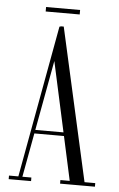

<svg xmlns="http://www.w3.org/2000/svg" viewBox="-55 -817 530 856"><g transform="rotate(5 210.0 -389.5)"><path d="M165.1 -582.2 186.9 -699H202.2L358.5 0H292.2ZM183.5 -699 197.8 -672.8 73.9 0H55.9ZM352.1 -16H402.9V0H356.8ZM246.9 -16H293V0H246.9ZM67.9 -16H117.1V0H67.9ZM16.9 -16H65L61.5 0H16.9ZM102.5 -229H271.1L270 -213H100.5ZM268.4 -779V-759H116.1V-779Z"/></g></svg>

Font: Emberly Black
Style: Regular
Weight: 900
Designer: Rajesh Rajput
Foundry: Rajesh Rajput
Version: Version 1.000